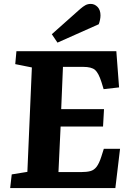

<svg xmlns="http://www.w3.org/2000/svg" viewBox="-20 -962 668 982"><path d="M143 -617 58 -634 64 -700H575L589 -515L510 -506L499 -542Q484 -589 466 -604.5Q448 -620 405 -620H302L293 -404H512L507 -315H290L279 -82H397Q424 -82 442.5 -87Q461 -92 474 -109Q487 -126 498 -160L511 -201H594L570 0H32L40 -70L120 -83ZM390 -916Q405 -929 417 -935.5Q429 -942 444 -942Q464 -942 479 -926.5Q494 -911 494 -883Q494 -873 491.5 -860.5Q489 -848 485 -838L274 -744L245 -787Z"/></svg>

Font: Literata 12pt
Style: Bold Italic
Weight: 700
Italic angle: -2°
Designer: Latin by Veronika Burian and Jose Scaglione. Greek by Irene Vlachou. Cyrillic by Vera Evstafieva
Foundry: TypeTogether
Version: Version 3.002